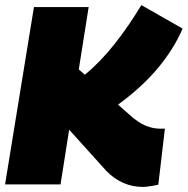

<svg xmlns="http://www.w3.org/2000/svg" viewBox="-23 -728 741 758"><path d="M-3 0 111 -700H327L288 -454L312 -433Q373 -483 429.5 -554.5Q486 -626 535 -708L698 -615Q624 -446 443 -315L486 -277Q522 -244 551.5 -232Q581 -220 608 -220Q612 -220 617 -220Q622 -220 628 -220L602 1Q595 3 574 6.5Q553 10 541 10Q499 10 462.5 -6.5Q426 -23 397 -53L250 -216L216 0Z"/></svg>

Font: Georama Black
Style: Italic
Weight: 900
Italic angle: -9°
Designer: Jean-Baptiste Levee
Foundry: Production Type
Version: Version 1.000